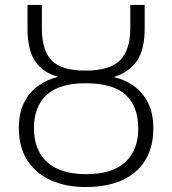

<svg xmlns="http://www.w3.org/2000/svg" viewBox="-20 -744 694 775"><path d="M327 11Q245 11 184 -17Q123 -45 89.5 -98Q56 -151 56 -227Q56 -288 77.5 -330.5Q99 -373 135.5 -398.5Q172 -424 215 -434Q154 -450 122.5 -496Q91 -542 91 -628V-724H149V-629Q149 -540 189 -499.5Q229 -459 325 -459Q422 -459 464 -500Q506 -541 506 -633V-724H564V-629Q564 -542 531.5 -496.5Q499 -451 439 -433Q483 -423 519 -398Q555 -373 577 -330Q599 -287 599 -225Q598 -111 526 -50Q454 11 327 11ZM328 -41Q432 -41 485 -89Q538 -137 538 -225Q538 -315 487 -361.5Q436 -408 325 -408Q220 -408 168.5 -361Q117 -314 117 -227Q117 -138 170.5 -89.5Q224 -41 328 -41Z"/></svg>

Font: Noto Sans Light
Style: Regular
Weight: 300
Designer: Monotype Design Team
Foundry: Monotype Imaging Inc.
Version: Version 2.007